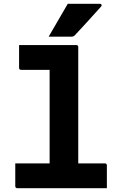

<svg xmlns="http://www.w3.org/2000/svg" viewBox="-20 -986 640 1006"><path d="M60 -130H240V-620H91Q80 -620 80 -631V-750H379Q390 -750 390 -739V-130H529Q540 -130 540 -119V0H71Q60 0 60 -11ZM335 -966H504Q510 -966 512 -961.5Q514 -957 510 -952Q491 -931 476.5 -915Q462 -899 448 -883.5Q434 -868 416 -848.5Q398 -829 371 -800Q365 -794 355 -794H235Q261 -840 285 -880Q309 -920 335 -966Z"/></svg>

Font: Recursive Mn Lnr St XBd
Style: Regular
Weight: 800
Monospace: yes
Version: Version 1.079;hotconv 1.0.112;makeotfexe 2.5.65598; ttfautoh